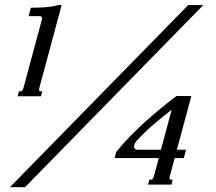

<svg xmlns="http://www.w3.org/2000/svg" viewBox="-20 -747 875 777"><path d="M20 10.7 741.7 -726.6H802.7L81.1 10.7ZM149.9 -669.4Q150.4 -670.4 150.4 -672.9Q150.4 -676.8 147.9 -679.2Q145.5 -681.6 141.1 -681.6H95.7L105 -715.8Q116.7 -715.8 130.6 -716.1Q144.5 -716.3 158.9 -717.3Q173.3 -718.3 188 -720.5Q202.6 -722.7 215.8 -726.6H229.5L140.1 -394.5Q139.2 -391.1 138.7 -388.7Q138.2 -386.2 138.2 -383.8Q138.2 -377.4 143.1 -377.4H150.9L146 -357.4H51.3L56.6 -377.4H64Q67.9 -377.4 70.8 -381.8Q73.7 -386.2 75.7 -393.6ZM631.3 -141.1 674.8 -302.7Q644.5 -279.8 608.2 -249.3Q571.8 -218.8 535.6 -180.2Q522.5 -166 522.5 -153.8Q522.5 -148.4 525.9 -144.8Q529.3 -141.1 537.6 -141.1ZM668 -37.1Q667 -33.7 666.5 -31.2Q666 -28.8 666 -26.4Q666 -20 670.9 -20H678.7L673.8 0H579.1L584.5 -20H591.8Q595.7 -20 598.6 -24.4Q601.6 -28.8 603.5 -36.1L622.6 -107.4H443.8L450.7 -132.3Q475.6 -163.6 505.1 -194.1Q534.7 -224.6 566.4 -253.2Q598.1 -281.7 630.6 -308.3Q663.1 -335 694.3 -358.4H754.4L695.8 -141.1H732.9L724.1 -107.4H687Z"/></svg>

Font: Arian AMU Serif
Style: Italic
Weight: 400
Italic angle: -15°
Designer: Ruben Hakobyan (Tarumian)
Foundry: Ruben Hakobyan (Tarumian)
Version: Version 1.002